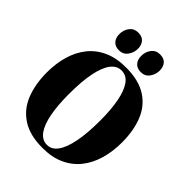

<svg xmlns="http://www.w3.org/2000/svg" viewBox="-271 -1114 1268 1268"><g transform="rotate(45 363.0 -480.5)"><path d="M357.5 12.5Q238.5 13 164.5 -34.8Q90.5 -82.5 57 -167Q23.5 -251.5 23.5 -361.5Q23.5 -445.5 44.5 -517Q65.5 -588.5 108.2 -641.8Q151 -695 216.2 -724.5Q281.5 -754 371 -754Q489 -754 562.2 -707.2Q635.5 -660.5 668.8 -577.2Q702 -494 702 -385Q702 -300.5 681.2 -228.2Q660.5 -156 618 -102Q575.5 -48 510.5 -17.8Q445.5 12.5 357.5 12.5ZM363 -22.5Q406 -22.5 436 -63.8Q466 -105 482 -185.8Q498 -266.5 498 -384.5Q498 -489.5 483.2 -564.2Q468.5 -639 439.2 -679Q410 -719 364 -719Q320 -719 289.8 -679.2Q259.5 -639.5 243.5 -560.2Q227.5 -481 227.5 -361.5Q227.5 -258.5 242 -182.2Q256.5 -106 286.5 -64.2Q316.5 -22.5 363 -22.5ZM256.5 -800.5Q221 -800.5 202 -822Q183 -843.5 183 -878.5Q183 -917.5 205 -945.8Q227 -974 264.5 -974H265.5Q301 -974 320 -952.8Q339 -931.5 339 -896.5Q339 -860 317.2 -830.2Q295.5 -800.5 257.5 -800.5ZM460.5 -800.5Q425 -800.5 406 -822Q387 -843.5 387 -878.5Q387 -917.5 409 -945.8Q431 -974 468 -974H469Q505 -974 523.8 -952.8Q542.5 -931.5 542.5 -896.5Q542.5 -860 521 -830.2Q499.5 -800.5 461.5 -800.5Z"/></g></svg>

Font: Merriweather 120pt Black
Style: Regular
Weight: 900
Designer: Eben Sorkin
Foundry: Eben Sorkin
Version: Version 2.100